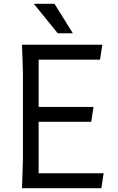

<svg xmlns="http://www.w3.org/2000/svg" viewBox="-20 -984 617 1004"><path d="M522 -78 510 0H95L100 -150V-605L95 -750H515L503 -672H182V-425H469L457 -347H182V-78ZM361 -810H282L157 -964H265Z"/></svg>

Font: Farro Light
Style: Regular
Weight: 300
Designer: Aceler Chua
Foundry: Grayscale Limited
Version: Version 1.101